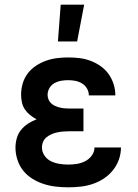

<svg xmlns="http://www.w3.org/2000/svg" viewBox="-20 -787 590 819"><path d="M272 12Q245 12 218.5 9Q192 6 167 -2Q142 -10 119 -24Q96 -38 79.5 -58.5Q63 -79 54.5 -105Q46 -131 46 -157Q46 -177 51.5 -197Q57 -217 69.5 -232.5Q82 -248 99.5 -259.5Q117 -271 136 -278Q121 -286 108 -296.5Q95 -307 86 -320.5Q77 -334 73.5 -350.5Q70 -367 70 -383Q70 -408 77 -431.5Q84 -455 98.5 -474Q113 -493 133.5 -506.5Q154 -520 176.5 -528Q199 -536 223 -539Q247 -542 271 -542Q296 -542 320 -539Q344 -536 366.5 -527.5Q389 -519 409 -505Q429 -491 443 -471.5Q457 -452 464.5 -428.5Q472 -405 472 -381V-380H359Q359 -396 351 -409.5Q343 -423 330 -431Q317 -439 302 -442Q287 -445 271 -445Q256 -445 241 -442.5Q226 -440 212.5 -432.5Q199 -425 191 -411.5Q183 -398 183 -382Q183 -372 187 -362.5Q191 -353 198.5 -346Q206 -339 215.5 -335Q225 -331 234.5 -328.5Q244 -326 254.5 -325Q265 -324 275 -324H336V-227H275Q262 -227 249.5 -226Q237 -225 225 -222.5Q213 -220 201 -215Q189 -210 179 -202Q169 -194 164 -182.5Q159 -171 159 -158Q159 -139 170 -123Q181 -107 198 -99Q215 -91 234 -88Q253 -85 272 -85Q290 -85 308.5 -88Q327 -91 343.5 -99.5Q360 -108 371.5 -123.5Q383 -139 383 -158H496Q496 -131 487 -106Q478 -81 461.5 -60.5Q445 -40 423 -25.5Q401 -11 376 -2.5Q351 6 324.5 9Q298 12 272 12ZM227 -610 239 -767H339L309 -610Z"/></svg>

Font: Lode
Style: Bold
Weight: 700
Monospace: yes
Designer: Belleve Invis
Foundry: Belleve Invis
Version: Version 29.2.0; ttfautohint (v1.8.3)